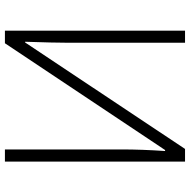

<svg xmlns="http://www.w3.org/2000/svg" viewBox="-16 -738 754 761"><g transform="rotate(90 360.5 -357.0)"><path d="M101.1 0V-713.9H148.9V-247.1Q148.9 -197.3 145 -80.1H147.9L569.8 -713.9H620.1V0H571.8V-463.9Q571.8 -543 578.1 -634.8H574.2L150.9 0Z"/></g></svg>

Font: Open Sans Light
Style: Regular
Weight: 300
Foundry: Ascender Corporation
Version: Version 1.10